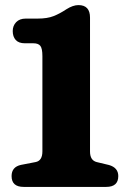

<svg xmlns="http://www.w3.org/2000/svg" viewBox="-20 -734 500 754"><path d="M78 -564Q53.5 -564 41.8 -577Q30 -590 30 -612Q30 -633 43.5 -647Q57 -661 81 -661H128Q166 -661 190.5 -670.8Q215 -680.5 240.5 -697.5Q266.5 -714 288 -714Q333.5 -714 333.5 -665V-139Q333.5 -104 360 -97.5L408 -86Q444.5 -75.5 444.5 -42.5Q444.5 0 397 0H73Q25.5 0 25.5 -42.5Q25.5 -78.5 62.5 -86.5L119.5 -97.5Q146.5 -102.5 146.5 -139.5V-513.5Q146.5 -543.5 138.5 -553.8Q130.5 -564 111.5 -564Z"/></svg>

Font: Fraunces 72pt S100
Style: Bold
Weight: 700
Version: Version 1.000; ttfautohint (v1.8.3)